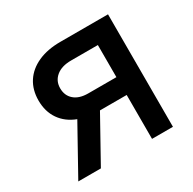

<svg xmlns="http://www.w3.org/2000/svg" viewBox="-124 -657 787 784"><g transform="rotate(-30 270.0 -265.0)"><path d="M378.9 -207H252.9L137.7 0H31.2L154.8 -222.2Q107.4 -240.2 81.5 -277.6Q55.7 -314.9 55.7 -367.2Q55.7 -417 79.3 -453.6Q103 -490.2 147.5 -510.3Q191.9 -530.3 252.9 -530.3H477.5V0H378.9ZM246.1 -291H378.9V-442.4H252.9Q208 -442.4 182.6 -421.4Q157.2 -400.4 157.2 -366.2Q157.2 -331.5 180.7 -311.3Q204.1 -291 246.1 -291Z"/></g></svg>

Font: Pretendard JP Medium
Style: Regular
Weight: 500
Designer: Base glyphs from Inter by Rasmus Andersson; Hangeul glyphs from Noto Sans CJK(Source Han Sans) by Jang Soo-young and Kan
Foundry: Kil Hyung-jin
Version: Version 1.309